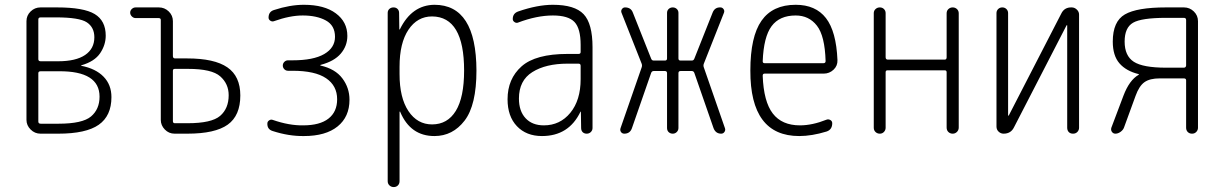

<svg xmlns="http://www.w3.org/2000/svg" viewBox="-20 -550 5040 790"><path d="M137.7 -249V-49.8Q137.7 -41 147.5 -41H220.7Q319.3 -41 354.5 -70.8Q389.6 -100.6 389.6 -152.3Q389.6 -257.8 222.7 -256.8H147.5Q137.7 -256.8 137.7 -249ZM137.7 -469.7V-306.6Q137.7 -297.9 147.5 -297.9H218.8Q292 -297.9 330.1 -323.7Q368.2 -349.6 368.2 -396.5Q368.2 -437.5 337.4 -458Q306.6 -478.5 210 -478.5H147.5Q137.7 -478.5 137.7 -469.7ZM146.5 0Q123 0 106 -17.1Q88.9 -34.2 88.9 -56.6V-462.9Q88.9 -486.3 106 -502.9Q123 -519.5 146.5 -519.5H214.8Q324.2 -519.5 369.6 -492.2Q415 -464.8 415 -403.3Q415 -365.2 392.1 -331.1Q369.1 -296.9 314.5 -281.2Q313.5 -281.2 313.5 -280.3L314.5 -279.3Q374 -267.6 406.2 -234.4Q438.5 -201.2 438.5 -150.4Q438.5 -73.2 386.2 -36.6Q334 0 219.7 0Z M691.4 -258.8V-51.8Q691.4 -43 699.2 -43H752Q850.6 -43 885.7 -73.2Q920.9 -103.5 920.9 -158.2Q920.9 -205.1 886.2 -235.8Q851.6 -266.6 753.9 -266.6H699.2Q691.4 -266.6 691.4 -258.8ZM538.1 -475.6Q529.3 -475.6 522.5 -482.4Q515.6 -489.3 515.6 -498Q515.6 -506.8 522.5 -513.2Q529.3 -519.5 538.1 -519.5H633.8Q657.2 -519.5 674.3 -502.9Q691.4 -486.3 691.4 -462.9V-319.3Q691.4 -310.5 699.2 -309.6H750Q862.3 -309.6 915.5 -272.9Q968.8 -236.3 968.8 -157.2Q968.8 -74.2 917 -37.1Q865.2 0 751 0H698.2Q674.8 0 658.2 -17.1Q641.6 -34.2 641.6 -56.6V-467.8Q641.6 -475.6 632.8 -475.6Z M1102.5 -10.7Q1079.1 -17.6 1080.1 -42Q1080.1 -49.8 1087.4 -54.7Q1094.7 -59.6 1102.5 -56.6Q1169.9 -33.2 1227.5 -34.2Q1295.9 -34.2 1331.5 -62Q1367.2 -89.8 1367.2 -141.6Q1367.2 -197.3 1321.8 -228Q1276.4 -258.8 1183.6 -258.8H1165Q1156.2 -258.8 1149.9 -265.1Q1143.6 -271.5 1143.6 -280.3Q1143.6 -289.1 1149.9 -295.4Q1156.2 -301.8 1165 -301.8H1183.6Q1269.5 -301.8 1314 -327.6Q1358.4 -353.5 1358.4 -398.4Q1358.4 -445.3 1320.8 -465.8Q1283.2 -486.3 1225.6 -486.3Q1172.9 -486.3 1107.4 -462.9Q1099.6 -460 1092.3 -464.8Q1085 -469.7 1085 -477.5Q1085 -502 1107.4 -508.8Q1172.9 -530.3 1230.5 -530.3Q1314.5 -530.3 1361.8 -495.1Q1409.2 -460 1409.2 -402.3Q1409.2 -361.3 1382.3 -329.6Q1355.5 -297.9 1299.8 -283.2Q1297.9 -283.2 1297.9 -281.2Q1297.9 -280.3 1298.8 -280.3Q1359.4 -266.6 1388.7 -227.5Q1418 -188.5 1418 -139.6Q1418 -69.3 1369.1 -29.8Q1320.3 9.8 1230.5 9.8Q1168.9 10.7 1102.5 -10.7Z M1624 -275.4V-245.1Q1624 -147.5 1660.6 -92.8Q1697.3 -38.1 1757.8 -38.1Q1821.3 -38.1 1855.5 -93.8Q1889.6 -149.4 1889.6 -259.8Q1889.6 -481.4 1757.8 -482.4Q1697.3 -482.4 1660.6 -427.7Q1624 -373 1624 -275.4ZM1575.2 195.3V-497.1Q1575.2 -506.8 1582 -513.2Q1588.9 -519.5 1599.1 -519.5Q1609.4 -519.5 1615.7 -513.2Q1622.1 -506.8 1622.1 -497.1L1623 -429.7Q1623 -428.7 1624 -428.7Q1626 -428.7 1626 -430.7Q1674.8 -529.3 1767.6 -530.3Q1939.5 -530.3 1940.4 -259.8Q1940.4 -117.2 1891.6 -53.7Q1842.8 9.8 1767.6 9.8Q1668.9 9.8 1627 -88.9Q1627 -90.8 1626 -90.8Q1624 -90.8 1624 -89.8V195.3Q1624 206.1 1617.2 212.9Q1610.4 219.7 1600.1 219.7Q1589.8 219.7 1582.5 212.9Q1575.2 206.1 1575.2 195.3Z M2315.4 -288.1Q2225.6 -288.1 2170.4 -253.4Q2115.2 -218.8 2115.2 -144.5Q2115.2 -92.8 2142.6 -63.5Q2169.9 -34.2 2217.8 -34.2Q2284.2 -34.2 2326.7 -85.9Q2369.1 -137.7 2369.1 -224.6V-279.3Q2369.1 -288.1 2360.4 -288.1ZM2210 9.8Q2145.5 9.8 2106.9 -30.8Q2068.4 -71.3 2068.4 -141.6Q2068.4 -225.6 2126 -276.9Q2183.6 -328.1 2315.4 -328.1H2360.4Q2369.1 -328.1 2369.1 -335.9V-365.2Q2369.1 -432.6 2343.8 -459.5Q2318.4 -486.3 2254.9 -486.3Q2188.5 -486.3 2111.3 -457Q2104.5 -454.1 2097.2 -459Q2089.8 -463.9 2089.8 -471.7Q2089.8 -495.1 2112.3 -502.9Q2191.4 -530.3 2254.9 -530.3Q2344.7 -530.3 2381.3 -491.7Q2418 -453.1 2418 -355.5V-23.4Q2418 -13.7 2411.1 -6.8Q2404.3 0 2394 0Q2383.8 0 2377.4 -6.3Q2371.1 -12.7 2371.1 -23.4L2370.1 -89.8Q2370.1 -90.8 2369.1 -90.8Q2368.2 -90.8 2368.2 -89.8Q2320.3 9.8 2210 9.8Z M2548.8 0Q2540 0 2535.2 -6.8Q2530.3 -13.7 2533.2 -22.5L2620.1 -272.5Q2623 -280.3 2620.1 -288.1L2537.1 -498Q2534.2 -505.9 2539.1 -512.7Q2543.9 -519.5 2551.8 -519.5Q2576.2 -519.5 2584 -498L2659.2 -308.6Q2662.1 -300.8 2669.9 -300.8H2715.8Q2724.6 -300.8 2724.6 -309.6V-497.1Q2724.6 -506.8 2731.4 -513.2Q2738.3 -519.5 2748 -519.5Q2757.8 -519.5 2764.6 -513.2Q2771.5 -506.8 2771.5 -497.1V-309.6Q2771.5 -300.8 2780.3 -300.8H2826.2Q2834 -300.8 2836.9 -308.6L2912.1 -498Q2920.9 -520.5 2944.3 -519.5Q2952.1 -519.5 2957 -512.7Q2961.9 -505.9 2959 -498L2876 -288.1Q2873 -280.3 2876 -272.5L2962.9 -22.5Q2965.8 -14.6 2960.9 -7.3Q2956.1 0 2947.3 0Q2924.8 0 2916 -22.5L2836.9 -250Q2834 -257.8 2826.2 -257.8H2780.3Q2771.5 -257.8 2771.5 -249V-23.4Q2771.5 -13.7 2764.6 -6.8Q2757.8 0 2748 0Q2738.3 0 2731.4 -6.3Q2724.6 -12.7 2724.6 -23.4V-249Q2724.6 -257.8 2715.8 -257.8H2669.9Q2662.1 -257.8 2659.2 -250L2580.1 -22.5Q2572.3 0 2548.8 0Z M3253.9 -486.3Q3187.5 -486.3 3154.8 -442.4Q3122.1 -398.4 3118.2 -297.9Q3118.2 -290 3126 -290H3368.2Q3377 -290 3377 -298.8Q3374 -402.3 3341.3 -444.3Q3308.6 -486.3 3253.9 -486.3ZM3268.6 9.8Q3066.4 9.8 3067.4 -259.8Q3067.4 -399.4 3113.3 -464.8Q3159.2 -530.3 3253.9 -530.3Q3335.9 -530.3 3378.4 -475.6Q3420.9 -420.9 3425.8 -302.7Q3426.8 -279.3 3409.7 -263.2Q3392.6 -247.1 3369.1 -247.1H3126Q3118.2 -247.1 3118.2 -238.3Q3122.1 -131.8 3159.7 -83Q3197.3 -34.2 3271.5 -34.2Q3322.3 -34.2 3380.9 -57.6Q3388.7 -60.5 3396.5 -56.2Q3404.3 -51.8 3404.3 -43Q3404.3 -16.6 3380.9 -8.8Q3320.3 9.8 3268.6 9.8Z M3575.2 -24.4V-496.1Q3575.2 -505.9 3582.5 -512.7Q3589.8 -519.5 3600.1 -519.5Q3610.4 -519.5 3617.2 -512.7Q3624 -505.9 3624 -496.1V-314.5Q3624 -305.7 3631.8 -304.7H3867.2Q3875 -304.7 3875 -314.5V-495.1Q3875 -505.9 3882.3 -512.7Q3889.6 -519.5 3899.9 -519.5Q3910.2 -519.5 3917.5 -512.7Q3924.8 -505.9 3924.8 -495.1V-25.4Q3924.8 -14.6 3917.5 -7.3Q3910.2 0 3899.9 0Q3889.6 0 3882.3 -6.8Q3875 -13.7 3875 -25.4V-252.9Q3875 -260.7 3867.2 -260.7H3631.8Q3624 -260.7 3624 -252.9V-24.4Q3624 -14.6 3617.2 -7.3Q3610.4 0 3600.1 0Q3589.8 0 3582.5 -6.8Q3575.2 -13.7 3575.2 -24.4Z M4109.4 0Q4097.7 0 4088.9 -8.3Q4080.1 -16.6 4080.1 -29.3V-496.1Q4080.1 -505.9 4086.9 -512.7Q4093.8 -519.5 4104 -519.5Q4114.3 -519.5 4121.1 -512.7Q4127.9 -505.9 4127.9 -496.1V-75.2Q4127.9 -74.2 4128.9 -74.2Q4130.9 -74.2 4130.9 -75.2L4346.7 -494.1Q4359.4 -520.5 4389.6 -519.5Q4401.4 -519.5 4410.6 -510.7Q4419.9 -502 4419.9 -490.2V-24.4Q4419.9 -14.6 4413.1 -7.3Q4406.2 0 4395 0Q4383.8 0 4377.4 -6.8Q4371.1 -13.7 4371.1 -24.4V-445.3Q4371.1 -446.3 4370.1 -446.3Q4368.2 -446.3 4368.2 -445.3L4152.3 -26.4Q4139.6 0 4109.4 0Z M4607.4 -378.9Q4607.4 -320.3 4645 -295.9Q4682.6 -271.5 4778.3 -271.5H4850.6Q4859.4 -271.5 4860.4 -280.3V-467.8Q4860.4 -476.6 4850.6 -476.6H4778.3Q4676.8 -476.6 4642.1 -456.5Q4607.4 -436.5 4607.4 -378.9ZM4569.3 0Q4560.5 0 4555.2 -7.3Q4549.8 -14.6 4552.7 -24.4L4602.5 -156.2Q4627 -220.7 4665 -242.2Q4666 -242.2 4666 -243.2Q4666 -245.1 4665 -245.1Q4613.3 -257.8 4585.9 -289.6Q4558.6 -321.3 4558.6 -378.9Q4558.6 -461.9 4608.4 -490.7Q4658.2 -519.5 4777.3 -519.5H4851.6Q4875 -519.5 4892.1 -502.9Q4909.2 -486.3 4909.2 -462.9V-24.4Q4909.2 -14.6 4902.3 -7.3Q4895.5 0 4884.8 0Q4874 0 4867.2 -6.8Q4860.4 -13.7 4860.4 -24.4V-219.7Q4860.4 -227.5 4850.6 -227.5H4752Q4710.9 -227.5 4689 -211.9Q4667 -196.3 4652.3 -155.3L4604.5 -24.4Q4600.6 -14.6 4590.3 -7.3Q4580.1 0 4569.3 0Z"/></svg>

Font: Rounded Mgen+ 2m light
Style: Regular
Weight: 200
Designer: [Source Han Sans]
Ryoko NISHIZUKA  (kana & ideographs); Paul D. Hunt (Latin, Greek & Cyrillic); Wenlong ZHANG  (bopomofo
Version: Version 1.059.20150602